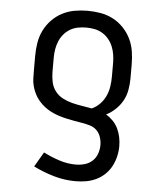

<svg xmlns="http://www.w3.org/2000/svg" viewBox="-53 -584 707 844"><g transform="rotate(5 300.0 -162.5)"><path d="M312 213Q263 213 216 199.5Q169 186 125 164L163 99Q196 116 232.5 128Q269 140 306 140Q326 140 345.5 134.5Q365 129 379.5 115.5Q394 102 400.5 83Q407 64 407 45Q407 27 401 9.5Q395 -8 382.5 -20Q370 -32 352.5 -37Q335 -42 317.5 -45Q300 -48 282.5 -51Q265 -54 247.5 -58Q230 -62 213 -67.5Q196 -73 180 -81Q164 -89 150 -100Q136 -111 124.5 -124.5Q113 -138 105 -154Q97 -170 92.5 -187Q88 -204 87.5 -222Q87 -240 87 -258V-320Q87 -349 91.5 -377.5Q96 -406 108.5 -432Q121 -458 141.5 -479.5Q162 -501 188 -514.5Q214 -528 242.5 -533Q271 -538 300 -538Q329 -538 357.5 -533Q386 -528 412 -514.5Q438 -501 458.5 -479.5Q479 -458 491.5 -432Q504 -406 508.5 -377.5Q513 -349 513 -320V-258Q513 -233 508.5 -207.5Q504 -182 492 -160Q480 -138 461 -120Q442 -102 420 -91Q437 -81 451 -66.5Q465 -52 473.5 -34Q482 -16 486 3.5Q490 23 490 43Q490 66 484.5 89Q479 112 468 132.5Q457 153 440 169Q423 185 402 195Q381 205 358 209Q335 213 312 213ZM355 -112Q375 -121 390.5 -137Q406 -153 415 -172.5Q424 -192 427.5 -214Q431 -236 431 -258V-320Q431 -338 428 -356.5Q425 -375 418 -392Q411 -409 399 -423.5Q387 -438 371 -447.5Q355 -457 336.5 -460.5Q318 -464 300 -464Q282 -464 263.5 -460.5Q245 -457 229 -447.5Q213 -438 201 -423.5Q189 -409 182 -392Q175 -375 172 -356.5Q169 -338 169 -320V-258Q169 -236 173.5 -213.5Q178 -191 191.5 -173Q205 -155 225 -144.5Q245 -134 266.5 -128.5Q288 -123 310.5 -119.5Q333 -116 355 -112Z"/></g></svg>

Font: Iosevka Slab Extended
Style: Regular
Weight: 400
Width: 7
Monospace: yes
Designer: Belleve Invis
Foundry: Belleve Invis
Version: Version 11.1.1; ttfautohint (v1.8.3)